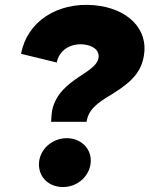

<svg xmlns="http://www.w3.org/2000/svg" viewBox="-20 -739 603 774"><path d="M186 -248H329L331 -258C343 -310 394 -336 439 -364C517 -413 550 -454 560 -514C579 -621 496 -706 359 -718C209 -731 88 -650 65 -522L209 -487C217 -534 262 -565 316 -560C357 -556 382 -535 377 -505C372 -475 337 -455 297 -428C253 -398 204 -361 190 -293C188 -279 187 -268 186 -248ZM234 15C296 15 346 -34 346 -92C346 -142 305 -182 249 -182C190 -182 137 -136 137 -76C137 -24 177 15 234 15Z"/></svg>

Font: Fixel Display 20240404 ExBold
Style: Italic
Weight: 800
Italic angle: -10°
Designer: AlfaBravo + MacPaw
Foundry: Kyrylo Tkachov, Marchela Mozhyna, Serhii Makarenko, Maria Weinstein, Zakhar Kryvoshyya
Version: Version 1.211;Glyphs 3.2 (3225)